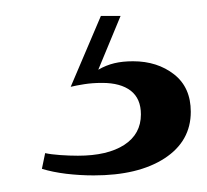

<svg xmlns="http://www.w3.org/2000/svg" viewBox="-20 -18 255 236"><path d="M95.2 197.6Q78.2 197.6 61.3 195.6Q44.4 193.5 31.5 189.5L35.5 170.2Q42.7 171.8 54 172.6Q65.3 173.4 75.8 173.4Q112.1 173.4 132.7 160.1Q153.2 146.8 153.2 122.6Q153.2 103.2 140.7 93.5Q128.2 83.9 105.6 83.9Q93.5 83.9 83.5 85.5Q73.4 87.1 66.9 88.7L104 1.6H128.2L100.8 67.7Q110.5 62.1 120.6 59.7Q130.6 57.3 143.5 57.3Q173.4 57.3 194 73.4Q214.5 89.5 214.5 119.4Q214.5 155.6 182.3 176.6Q150 197.6 95.2 197.6Z"/></svg>

Font: Playfair 12pt Light
Style: Regular
Weight: 300
Designer: Claus Eggers Sørensen
Foundry: Claus Eggers Sørensen
Version: Version 2.000;gftools[0.9.28]